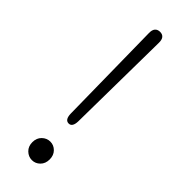

<svg xmlns="http://www.w3.org/2000/svg" viewBox="-252 -764 799 799"><g transform="rotate(45 147.5 -364.5)"><path d="M147.5 13Q127 13 111.5 -2Q96 -17 96 -41.5Q96 -66 111.5 -81Q127 -96 147.5 -96Q168 -96 183 -81Q198 -66 198 -41.5Q198 -17 183 -2Q168 13 147.5 13ZM148 -203Q126 -203 125 -238L118 -705Q117 -741 147 -742Q177 -742 176 -705L170 -238Q169 -203 148 -203Z"/></g></svg>

Font: Resource Han Rounded KR Light
Style: Regular
Weight: 300
Designer: Cyano Hao (round all glyphs); Ryoko NISHIZUKA 西塚涼子 (kana, bopomofo & ideographs); Paul D. Hunt (Latin, Greek & Cyrillic)
Foundry: Cyano Hao
Version: 0.990